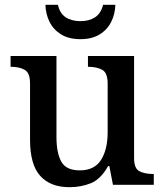

<svg xmlns="http://www.w3.org/2000/svg" viewBox="-20 -769 684 799"><path d="M269 10Q190 10 147.5 -37Q105 -84 105 -187V-422Q105 -466 82.5 -478.5Q60 -491 27 -491H24V-536H215V-198Q215 -133 235 -96.5Q255 -60 312 -60Q373 -60 400.5 -103.5Q428 -147 428 -219V-421Q428 -467 404.5 -479Q381 -491 349 -491H346V-536H538V-111Q538 -67 561 -56Q584 -45 616 -45H620V0H450L435 -78H430Q399 -23 358 -6.5Q317 10 269 10ZM315 -606Q266 -606 234 -626Q202 -646 186 -678.5Q170 -711 169 -749H221Q229 -713 253.5 -697Q278 -681 315 -681Q351 -681 375.5 -697Q400 -713 409 -749H460Q459 -711 443 -678.5Q427 -646 395 -626Q363 -606 315 -606Z"/></svg>

Font: Noto Serif Tamil Medium
Style: Regular
Weight: 500
Designer: Indian Type Foundry, Tom Grace, and the Monotype Design Team
Foundry: Monotype Imaging Inc.
Version: Version 2.004; ttfautohint (v1.8.4.7-5d5b)